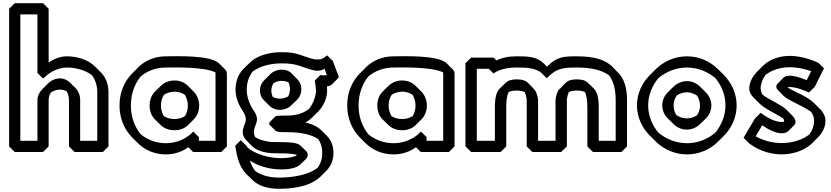

<svg xmlns="http://www.w3.org/2000/svg" viewBox="-20 -915 5196 1200"><path d="M214 -825V-459L249 -424C250 -425 251 -426 250 -425C290 -464 343 -493 398 -493C448 -493 510 -479 555 -445C575 -417 588 -382 588 -338V-35H481V-290C481 -318 471 -346 452 -365L416 -400C400 -415 380 -425 354 -425C327 -425 300 -413 280 -393L244 -357L243 -356C225 -337 214 -314 214 -290V-35H107V-825ZM284 -860 249 -895H72L37 -860V0L72 35H249L284 0V-290C284 -307 289 -323 299 -338C315 -348 335 -355 354 -355C370 -355 385 -351 397 -344C406 -329 411 -309 411 -290V0L446 35H623L658 0V-338C658 -393 639 -434 610 -463L574 -499C527 -546 456 -563 398 -563C357 -563 319 -548 284 -524Z M915 -256C915 -221 927 -190 948 -169L984 -134L985 -133C1007 -112 1036 -101 1071 -101C1105 -101 1135 -113 1156 -134L1191 -169L1192 -170C1213 -192 1225 -221 1225 -256C1225 -291 1211 -322 1190 -343L1155 -378L1154 -379C1132 -400 1104 -412 1071 -412C1037 -412 1007 -400 985 -378L949 -343C928 -322 915 -291 915 -256ZM986 -256C986 -282 993 -304 1005 -323C1023 -334 1046 -342 1071 -342C1095 -342 1116 -335 1135 -323C1146 -305 1154 -282 1154 -256C1154 -231 1148 -208 1136 -189C1118 -178 1096 -171 1071 -171C1045 -171 1022 -178 1004 -189C993 -207 986 -230 986 -256ZM1327 -454V-35H1223V-58L1188 -93L1174 -79C1135 -44 1079 -20 1017 -20C955 -20 902 -41 860 -75C820 -124 798 -186 798 -256C798 -326 821 -391 860 -438C903 -473 956 -493 1017 -493C1071 -493 1249 -499 1326 -463C1327 -460 1327 -457 1327 -454ZM1398 -454C1398 -465 1394 -474 1386 -482L1385 -483L1350 -518C1295 -573 1077 -563 1017 -563C947 -563 887 -537 842 -493V-492L806 -456C756 -406 727 -335 727 -256C727 -177 756 -107 805 -57L806 -56L841 -21C885 23 946 50 1017 50C1071 50 1119 33 1157 5L1187 35H1363L1398 0Z M1567 -90C1567 -142 1612 -155 1565 -225C1565 -225 1522 -284 1522 -353C1522 -399 1536 -437 1558 -467C1602 -500 1663 -518 1738 -519C1846 -520 1865 -492 1947 -474C1982 -470 1997 -478 2008 -486L2023 -445C2002 -442 1982 -446 1982 -446L1947 -411C1953 -383 1956 -355 1954 -334C1951 -309 1939 -270 1912 -235C1883 -212 1843 -195 1789 -193C1727 -192 1707 -193 1701 -187L1665 -151C1663 -149 1663 -146 1663 -142C1663 -139 1664 -136 1666 -134L1701 -99L1702 -98C1712 -89 1737 -89 1776 -89C1869 -89 1932 -71 1970 -45C1987 -19 1994 10 1994 42C1994 77 1984 108 1965 134C1916 171 1837 193 1733 195C1660 196 1609 179 1574 153C1560 134 1549 110 1541 88C1645 159 1813 157 1857 113L1893 78C1901 70 1904 61 1903 51C1902 42 1900 36 1894 30L1858 -5C1837 -26 1782 -27 1699 -27C1651 -27 1606 -39 1576 -57C1570 -68 1567 -78 1567 -90ZM1497 -90C1497 -70 1505 -54 1519 -39L1520 -38L1555 -2C1584 27 1639 43 1699 43C1759 43 1804 44 1833 52C1833 53 1832 56 1832 58C1765 86 1618 79 1529 9C1527 6 1523 0 1520 -4L1485 -39L1450 -4C1460 58 1473 125 1519 172L1520 173L1556 208C1592 244 1646 266 1733 265C1852 263 1936 236 1984 188L2019 153C2049 123 2064 86 2064 42C2064 1 2053 -35 2025 -64L1990 -99C1968 -121 1936 -139 1889 -149C1903 -157 1918 -168 1930 -180L1931 -181L1967 -216C2006 -255 2021 -304 2024 -334C2025 -346 2025 -359 2023 -375C2032 -376 2047 -380 2056 -389L2091 -424C2094 -427 2096 -430 2098 -434L2060 -534L2025 -569C2005 -557 1999 -539 1947 -544C1865 -562 1846 -590 1738 -589C1652 -588 1583 -565 1539 -521L1503 -486C1470 -453 1452 -408 1452 -353C1452 -284 1495 -225 1495 -225C1542 -155 1497 -142 1497 -90ZM1605 -343C1606 -322 1615 -303 1629 -289L1664 -254L1665 -253C1684 -235 1711 -226 1740 -229C1766 -232 1786 -242 1801 -257L1837 -292C1856 -311 1865 -337 1863 -365C1862 -387 1852 -406 1838 -420L1803 -456C1785 -474 1759 -482 1728 -479C1705 -476 1685 -467 1669 -451L1633 -415L1632 -414C1613 -395 1603 -370 1605 -343ZM1676 -343C1675 -362 1679 -378 1689 -395C1700 -401 1714 -407 1728 -409C1749 -411 1767 -408 1783 -400C1788 -391 1791 -378 1792 -365C1793 -346 1790 -328 1781 -312C1769 -306 1756 -301 1740 -299C1720 -297 1701 -301 1685 -309C1680 -318 1677 -331 1676 -343Z M2338 -256C2338 -221 2350 -190 2371 -169L2407 -134L2408 -133C2430 -112 2459 -101 2494 -101C2528 -101 2558 -113 2579 -134L2614 -169L2615 -170C2636 -192 2648 -221 2648 -256C2648 -291 2634 -322 2613 -343L2578 -378L2577 -379C2555 -400 2527 -412 2494 -412C2460 -412 2430 -400 2408 -378L2372 -343C2351 -322 2338 -291 2338 -256ZM2409 -256C2409 -282 2416 -304 2428 -323C2446 -334 2469 -342 2494 -342C2518 -342 2539 -335 2558 -323C2569 -305 2577 -282 2577 -256C2577 -231 2571 -208 2559 -189C2541 -178 2519 -171 2494 -171C2468 -171 2445 -178 2427 -189C2416 -207 2409 -230 2409 -256ZM2750 -454V-35H2646V-58L2611 -93L2597 -79C2558 -44 2502 -20 2440 -20C2378 -20 2325 -41 2283 -75C2243 -124 2221 -186 2221 -256C2221 -326 2244 -391 2283 -438C2326 -473 2379 -493 2440 -493C2494 -493 2672 -499 2749 -463C2750 -460 2750 -457 2750 -454ZM2821 -454C2821 -465 2817 -474 2809 -482L2808 -483L2773 -518C2718 -573 2500 -563 2440 -563C2370 -563 2310 -537 2265 -493V-492L2229 -456C2179 -406 2150 -335 2150 -256C2150 -177 2179 -107 2228 -57L2229 -56L2264 -21C2308 23 2369 50 2440 50C2494 50 2542 33 2580 5L2610 35H2786L2821 0Z M3073 -35H2960V-485H3035L3064 -456C3098 -479 3144 -493 3209 -493C3271 -493 3321 -491 3361 -462L3397 -426L3418 -446C3469 -491 3513 -493 3585 -493C3675 -493 3742 -477 3787 -444C3815 -406 3828 -355 3828 -287V-35H3722V-244C3722 -302 3713 -340 3692 -361L3656 -396L3655 -397C3639 -413 3616 -419 3585 -419C3554 -419 3531 -413 3515 -397L3480 -361H3479C3464 -346 3456 -323 3452 -291V-35H3343V-291C3339 -324 3330 -346 3315 -361L3280 -397C3264 -413 3240 -419 3209 -419C3177 -419 3155 -412 3139 -396L3103 -361C3082 -340 3073 -302 3073 -244ZM3109 35 3144 0V-244C3144 -286 3148 -317 3159 -340C3172 -346 3189 -349 3209 -349C3229 -349 3245 -346 3259 -340C3265 -328 3270 -311 3272 -291V0L3307 35H3487L3523 0V-291C3525 -311 3529 -326 3536 -340C3549 -346 3565 -349 3585 -349C3605 -349 3622 -346 3636 -340C3646 -318 3651 -286 3651 -244V0L3686 35H3864L3899 0V-287C3899 -366 3881 -424 3842 -463H3841L3806 -499C3761 -544 3688 -563 3585 -563C3509 -563 3462 -561 3408 -507L3399 -498L3380 -517C3335 -562 3281 -563 3209 -563C3155 -563 3116 -554 3083 -537L3065 -555H2925L2889 -520V0L2925 35Z M4119 -256C4119 -225 4132 -197 4153 -176L4189 -140C4211 -118 4240 -105 4273 -105C4305 -105 4335 -119 4356 -140L4392 -175C4413 -196 4426 -225 4426 -256C4426 -287 4412 -317 4391 -338L4356 -373L4355 -374C4333 -395 4305 -408 4273 -408C4241 -408 4211 -394 4189 -373L4154 -338L4153 -337C4131 -315 4119 -286 4119 -256ZM4190 -256C4190 -278 4197 -300 4209 -318C4227 -330 4249 -338 4273 -338C4296 -338 4317 -330 4336 -318C4348 -300 4355 -279 4355 -256C4355 -234 4349 -213 4337 -195C4319 -183 4297 -175 4273 -175C4249 -175 4227 -183 4208 -195C4196 -213 4190 -234 4190 -256ZM4031 -256C4031 -320 4056 -380 4095 -427C4143 -467 4206 -493 4274 -493C4341 -493 4403 -467 4450 -428C4491 -379 4514 -320 4514 -256C4514 -192 4489 -132 4450 -85C4402 -45 4341 -20 4274 -20C4206 -20 4142 -46 4095 -86C4055 -133 4031 -193 4031 -256ZM3961 -256C3961 -184 3992 -117 4041 -68L4076 -33C4127 18 4197 50 4274 50C4350 50 4419 19 4469 -31L4504 -66C4554 -116 4584 -184 4584 -256C4584 -328 4554 -396 4504 -446V-447L4468 -482C4418 -532 4350 -563 4274 -563C4198 -563 4128 -532 4077 -481L4076 -480L4041 -445C3991 -395 3961 -328 3961 -256Z M4744 -132C4832 -70 4886 -75 4907 -96L4942 -131L4943 -132C4949 -138 4952 -146 4952 -153C4952 -167 4945 -179 4933 -191L4898 -227L4897 -228C4863 -261 4793 -288 4747 -322C4739 -335 4734 -348 4734 -363C4734 -390 4745 -421 4765 -447C4824 -493 4921 -515 5050 -470L5022 -414C4931 -452 4892 -445 4876 -429L4841 -393H4840C4834 -387 4832 -379 4832 -373C4832 -365 4837 -357 4844 -350L4879 -314H4880C4912 -283 4995 -257 5050 -215C5061 -199 5068 -181 5068 -160C5068 -129 5057 -99 5039 -75C4960 -14 4822 3 4703 -63ZM4734 -210 4699 -175 4627 -54 4662 -19C4800 85 4975 60 5057 -21L5058 -22L5093 -57C5121 -86 5139 -121 5139 -160C5139 -189 5126 -212 5107 -232L5106 -233H5105L5070 -269C5026 -313 4950 -339 4904 -367C4904 -368 4903 -369 4903 -370C4928 -374 4969 -367 5036 -337L5072 -372L5130 -488L5094 -523C4926 -598 4809 -563 4747 -502L4746 -501L4711 -466C4680 -434 4663 -396 4663 -363C4663 -340 4674 -321 4691 -304L4726 -269C4764 -231 4831 -205 4876 -174C4879 -169 4881 -161 4881 -154C4852 -148 4802 -159 4734 -210Z"/></svg>

Font: Hussar Press
Style: Bold
Weight: 700
Foundry: Cannot Into Space Fonts
Version: Version 1.43